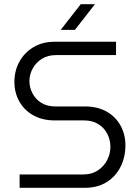

<svg xmlns="http://www.w3.org/2000/svg" viewBox="-20 -900 668 920"><path d="M74 0V-64H379Q420 -64 449 -83.5Q478 -103 493.5 -133Q509 -163 509 -196Q509 -229 494.5 -258Q480 -287 451.5 -305Q423 -323 383 -323H243Q183 -323 139.5 -347.5Q96 -372 72.5 -414Q49 -456 49 -508Q49 -560 72.5 -603.5Q96 -647 139.5 -673.5Q183 -700 243 -700H536V-636H248Q209 -636 180.5 -618Q152 -600 136.5 -571.5Q121 -543 121 -512Q121 -481 135.5 -453Q150 -425 177.5 -407.5Q205 -390 245 -390H386Q448 -390 491.5 -365Q535 -340 558 -297.5Q581 -255 581 -204Q581 -147 557.5 -100.5Q534 -54 490.5 -27Q447 0 386 0ZM271 -757 367 -880H435L339 -757Z"/></svg>

Font: MuseoModerno Light
Style: Regular
Weight: 300
Designer: Pablo Cosgaya, Héctor Gatti, Marcela Romero, and the Authors of The MuseoModerno Project.
Foundry: Omnibus-Type Team
Version: Version 1.001